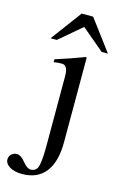

<svg xmlns="http://www.w3.org/2000/svg" viewBox="-204 -731 632 1005"><g transform="rotate(15 112.5 -228.0)"><path d="M295 -507H261L139 -610L18 -507H-16L108 -674H170ZM193 -457V0Q193 107 149.5 162.5Q106 218 23 218Q-18 218 -44 202.5Q-70 187 -70 163Q-70 147 -58 135.5Q-46 124 -29 124Q-6 124 19 156Q42 184 61 184Q84 184 95 166Q109 141 109 45V-334Q109 -394 77 -394Q53 -394 37 -391L32 -390V-406Q112 -431 188 -460Z"/></g></svg>

Font: STIX MathJax Latin
Style: Regular
Weight: 400
Designer: MicroPress Inc., with final additions and corrections provided by Coen Hoffman, Elsevier (retired)
Version: Version 1.1.1